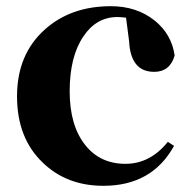

<svg xmlns="http://www.w3.org/2000/svg" viewBox="-20 -583 619 620"><path d="M387 -526Q367 -528 359 -528Q291 -528 249 -465Q205 -400 205 -288Q205 -178 255 -115Q303 -54 385 -54Q465 -54 522 -125L542 -112Q471 17 314 17Q195 17 118 -58Q35 -137 35 -272Q35 -407 124 -487Q208 -563 338 -563Q421 -563 479 -517Q534 -473 544 -404Q529 -351 478 -351Q402 -351 397 -449Z"/></svg>

Font: Source Han Serif SC Heavy
Style: Regular
Weight: 900
Designer: Ryoko NISHIZUKA  (kana & ideographs); Frank Grießhammer (Latin, Greek & Cyrillic); Wenlong ZHANG  (bopomofo); Sandoll Co
Foundry: Adobe Systems Incorporated
Version: Version 1.001 October 20, 2017